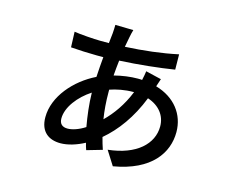

<svg xmlns="http://www.w3.org/2000/svg" viewBox="-100 -810 1199 996"><g transform="rotate(15 500.0 -312.0)"><path d="M459 -335C494 -347 537 -356 585 -356H587C557 -281 515 -223 470 -179C463 -222 459 -270 459 -323ZM302 -84C274 -84 258 -98 258 -127C258 -188 311 -255 376 -297C377 -235 385 -173 395 -117C361 -95 327 -84 302 -84ZM704 -457 620 -477C619 -467 615 -445 611 -428C603 -429 596 -429 588 -429C549 -429 504 -423 462 -412C464 -440 467 -467 470 -494C571 -499 683 -511 763 -524L762 -606C674 -587 578 -576 480 -571C484 -591 487 -609 490 -624C493 -639 496 -653 500 -666L403 -668C403 -656 402 -637 401 -623L395 -568H350C315 -568 237 -574 208 -579L211 -496C246 -493 312 -490 350 -490C361 -490 374 -490 386 -490C383 -456 380 -420 378 -382C269 -329 176 -224 176 -112C176 -32 225 -1 286 -1C325 -1 371 -15 414 -38C417 -25 421 -12 425 -1L508 -25C501 -45 495 -66 489 -89C559 -148 621 -232 665 -344C729 -323 764 -276 764 -219C764 -125 683 -48 532 -32L580 44C780 10 853 -101 853 -212C853 -307 794 -385 690 -415Z"/></g></svg>

Font: Noto Sans CJK JP Medium
Style: Regular
Weight: 500
Designer: Ryoko NISHIZUKA (kana & ideographs); Paul D. Hunt (Latin, Greek & Cyrillic); Wenlong ZHANG (bopomofo); Sandoll Communica
Foundry: Adobe Systems Incorporated
Version: Version 1.004;PS 1.004;hotconv 1.0.82;makeotf.lib2.5.63406